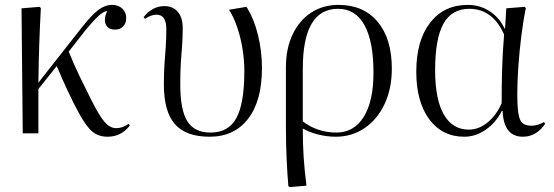

<svg xmlns="http://www.w3.org/2000/svg" viewBox="-20 -545 2266 785"><path d="M420 14Q383 14 358 -6.5Q333 -27 303 -82Q283 -118 258.5 -170Q234 -222 212 -275L137 -181V0H73L68 -511L142 -517L147 -512Q143 -438 140.5 -364.5Q138 -291 137 -207L317 -436Q356 -485 383 -505Q410 -525 438 -525Q464 -525 480 -510Q496 -495 496 -471Q496 -450 483.5 -437Q471 -424 451 -424Q422 -424 412.5 -445Q403 -466 418 -500Q404 -499 383 -480Q362 -461 329 -421L261 -334Q284 -277 306 -232Q328 -187 353 -137Q386 -71 408 -46Q430 -21 455 -21Q482 -21 506 -39L511 -32Q476 14 420 14Z M837 14Q740 14 695 -37.5Q650 -89 650 -200Q650 -248 652.5 -283.5Q655 -319 657.5 -352Q660 -385 660 -426Q660 -485 620 -485Q598 -485 573 -468L567 -475Q603 -520 652 -520Q687 -520 707 -496.5Q727 -473 727 -431Q727 -389 724.5 -358Q722 -327 719.5 -291.5Q717 -256 717 -201Q717 -95 746 -49Q775 -3 841 -3Q914 -3 946.5 -62.5Q979 -122 979 -255Q979 -301 971 -348.5Q963 -396 948.5 -437.5Q934 -479 916 -505L987 -517L991 -512Q1019 -466 1035 -401Q1051 -336 1051 -266Q1051 -133 994.5 -59.5Q938 14 837 14Z M1165 220 1159 216Q1155 172 1152 107.5Q1149 43 1149 -22V-270Q1149 -346 1176 -403.5Q1203 -461 1251.5 -493Q1300 -525 1364 -525Q1466 -525 1524 -456Q1582 -387 1582 -264Q1582 -183 1552.5 -120Q1523 -57 1471 -21.5Q1419 14 1353 14Q1317 14 1281 5Q1245 -4 1219 -19H1218Q1218 44 1221.5 97.5Q1225 151 1233 214ZM1355 -3Q1427 -3 1467 -67Q1507 -131 1507 -248Q1507 -376 1470 -442.5Q1433 -509 1362 -509Q1218 -509 1218 -264V-49Q1245 -27 1281 -15Q1317 -3 1355 -3Z M1878 14Q1788 14 1735 -57.5Q1682 -129 1682 -252Q1682 -379 1738.5 -452Q1795 -525 1893 -525Q1942 -525 1982 -499Q2022 -473 2043 -428H2045L2050 -511L2125 -517L2130 -512Q2120 -465 2112 -402Q2104 -339 2099.5 -276Q2095 -213 2095 -165Q2095 -110 2099.5 -81Q2104 -52 2116.5 -41.5Q2129 -31 2154 -31Q2178 -31 2204 -46L2209 -39Q2173 14 2118 14Q2039 14 2035 -92H2032Q2008 -44 1966.5 -15Q1925 14 1878 14ZM1897 -15Q1937 -15 1973 -44Q2009 -73 2031 -123Q2031 -201 2033 -265.5Q2035 -330 2041 -404Q1994 -509 1899 -509Q1827 -509 1793 -448Q1759 -387 1759 -258Q1759 -139 1794.5 -77Q1830 -15 1897 -15Z"/></svg>

Font: Literata 72pt Light
Style: Regular
Weight: 300
Designer: Latin by Veronika Burian and Jose Scaglione. Greek by Irene Vlachou. Cyrillic by Vera Evstafieva.
Foundry: TypeTogether
Version: Version 3.002